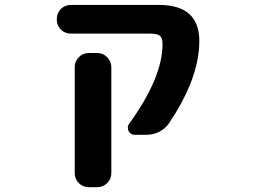

<svg xmlns="http://www.w3.org/2000/svg" viewBox="-20 -567 1040 784"><path d="M342.8 197.3Q318.4 197.3 301.8 180.7Q285.2 164.1 285.2 139.6V-293Q285.2 -316.4 301.8 -333.5Q318.4 -350.6 342.8 -350.6H377Q400.4 -350.6 417.5 -333.5Q434.6 -316.4 434.6 -293V139.6Q434.6 164.1 417.5 180.7Q400.4 197.3 377 197.3ZM530.3 -16.6Q512.7 -16.6 504.9 -32.2Q502 -39.1 502 -45.9Q502 -54.7 507.8 -62.5Q643.6 -250 643.6 -386.7Q643.6 -411.1 633.8 -419.9Q623 -429.7 593.8 -429.7H269.5Q245.1 -429.7 228.5 -446.3Q211.9 -462.9 211.9 -487.3V-489.3Q211.9 -513.7 228.5 -530.3Q245.1 -546.9 269.5 -546.9H628.9Q793.9 -546.9 793.9 -399.4Q793.9 -314.5 754.9 -218.8Q724.6 -144.5 669.9 -63.5Q654.3 -41 629.9 -28.8Q605.5 -16.6 578.1 -16.6Z"/></svg>

Font: Rounded Mgen+ 1mn bold
Style: Bold
Weight: 700
Designer: [Source Han Sans]
Ryoko NISHIZUKA  (kana & ideographs); Paul D. Hunt (Latin, Greek & Cyrillic); Wenlong ZHANG  (bopomofo
Version: Version 1.059.20150602